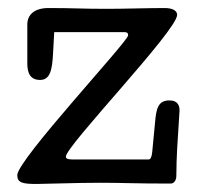

<svg xmlns="http://www.w3.org/2000/svg" viewBox="-20 -456 503 478"><path d="M290 -376C296 -376 299 -374 299 -368C299 -353 23 -58 23 -20C23 -1 36 2 71 2C92 2 171 -1 229 -1C287 -1 311 1 405 1C413 1 419 -7 419 -18C419 -35 420 -71 421 -85L427 -181C427 -191 424 -206 402 -206C373 -206 369 -185 366 -151L359 -78C358 -66 355 -59 350 -59H161C149 -59 144 -61 144 -66C144 -93 421 -380 421 -419C421 -428 412 -436 390 -436C348 -436 289 -434 246 -434C182 -434 165 -436 101 -436C64 -436 48 -418 48 -395V-298C48 -273 56 -257 80 -257C105 -257 110 -283 112 -322L115 -376Z"/></svg>

Font: Life Savers
Style: Bold
Weight: 700
Designer: Pablo Impallari, Rodrigo Fuenzalida, Brenda Gallo
Foundry: Pablo Impallari, Rodrigo Fuenzalida, Brenda Gallo
Version: Version 3.000